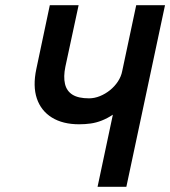

<svg xmlns="http://www.w3.org/2000/svg" viewBox="-20 -720 656 740"><path d="M616 -700H505L451 -446Q447 -425 434.5 -406Q422 -387 404 -372.5Q386 -358 365 -349.5Q344 -341 323 -341Q282 -341 259.5 -355Q237 -369 230.5 -396.5Q224 -424 232 -463L283 -700H172L120 -454Q106 -388 122 -340.5Q138 -293 180 -267Q222 -241 285 -241Q308 -241 329.5 -244Q351 -247 372.5 -255.5Q394 -264 415 -278L356 0H467Z"/></svg>

Font: Advent Pro
Style: Italic
Weight: 400
Italic angle: -12°
Designer: VivaRado, Andreas Kalpakidis
Foundry: VivaRado, Andreas Kalpakidis
Version: Version 3.000